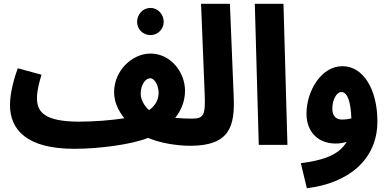

<svg xmlns="http://www.w3.org/2000/svg" viewBox="-20 -768 2065 1018"><path d="M778 -582C817 -582 848 -614 848 -652C848 -692 817 -726 778 -726C737 -726 707 -692 707 -652C707 -614 737 -582 778 -582ZM374 21C501 21 677 -1 765 -37C827 -10 917 5 990 5C1038 5 1067 -26 1067 -69C1067 -107 1044 -139 999 -139C974 -139 941 -140 909 -143C940 -182 961 -230 961 -287C961 -385 885 -484 778 -484C679 -484 585 -392 585 -280C585 -225 608 -181 639 -141C569 -130 478 -123 400 -123C212 -123 176 -177 176 -248C176 -290 189 -334 200 -372L74 -406C56 -356 33 -278 33 -211C33 -80 122 21 374 21ZM726 -271C726 -318 751 -353 776 -353C802 -353 821 -311 821 -276C821 -245 808 -210 770 -184C740 -212 726 -244 726 -271Z M989 5C1199 5 1226 -100 1219 -258L1199 -748H1046L1065 -275C1070 -159 1062 -139 998 -139Z M1352 0H1504L1483 -748H1331Z M1607 230C1825 204 1981 80 1981 -124C1981 -296 1905 -417 1796 -417C1684 -418 1605 -286 1605 -165C1605 -65 1671 -7 1759 -7C1781 -7 1800 -10 1818 -16C1777 56 1687 83 1575 97ZM1742 -192C1742 -238 1764 -280 1790 -280C1824 -280 1840 -224 1843 -140C1826 -136 1810 -134 1794 -134C1763 -134 1742 -152 1742 -192Z"/></svg>

Font: Noto Sans Arabic UI XCn XBd
Style: Regular
Weight: 800
Width: 2
Designer: Monotype Design Team, Nadine Chahine and Nizar Qandah
Foundry: Monotype Imaging Inc.
Version: Version 2.010